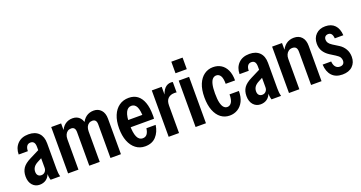

<svg xmlns="http://www.w3.org/2000/svg" viewBox="-41 -1347 3726 1984"><g transform="rotate(-20 1822.5 -355.0)"><path d="M267 0Q261 -18 258.5 -39.5Q256 -61 256 -85H251V-366Q251 -401 238.5 -417Q226 -433 202 -433Q175 -433 161 -413Q147 -393 147 -358H46Q46 -429 90 -474.5Q134 -520 211 -520Q283 -520 322.5 -480Q362 -440 362 -367V-85Q362 -64 364 -42.5Q366 -21 372 0ZM145 10Q97 10 66 -25Q35 -60 35 -120Q35 -174 60.5 -211.5Q86 -249 149 -280L278 -345V-257L208 -220Q175 -203 160 -181.5Q145 -160 145 -132Q145 -105 158.5 -91Q172 -77 194 -77Q219 -77 235 -94.5Q251 -112 251 -139L261 -76Q246 -32 216 -11Q186 10 145 10Z M459 0V-510H568V-414H573V0ZM692 0V-368Q692 -398 680.5 -412Q669 -426 646 -426Q623 -426 607 -414.5Q591 -403 582 -382.5Q573 -362 573 -335L558 -414Q578 -468 613 -494Q648 -520 696 -520Q747 -520 777 -485.5Q807 -451 807 -390V0ZM925 0V-368Q925 -398 913.5 -412Q902 -426 879 -426Q857 -426 840.5 -414.5Q824 -403 815.5 -383Q807 -363 807 -335L788 -416Q810 -469 845 -494.5Q880 -520 928 -520Q978 -520 1009 -485.5Q1040 -451 1040 -390V0Z M1305 10Q1247 10 1203.5 -23Q1160 -56 1136.5 -115.5Q1113 -175 1113 -256Q1113 -338 1137.5 -397Q1162 -456 1207 -488Q1252 -520 1313 -520Q1370 -520 1408.5 -491Q1447 -462 1467.5 -405.5Q1488 -349 1488 -266Q1488 -255 1488 -245.5Q1488 -236 1486 -227H1184V-306H1416L1388 -272Q1387 -358 1368 -395.5Q1349 -433 1311 -433Q1271 -433 1250 -390Q1229 -347 1229 -256Q1229 -165 1249 -121Q1269 -77 1309 -77Q1340 -77 1357 -99Q1374 -121 1379 -162H1481Q1470 -86 1426 -38Q1382 10 1305 10Z M1565 0V-510H1674V-391H1679V0ZM1679 -303 1663 -388Q1680 -458 1709 -489Q1738 -520 1779 -520Q1790 -520 1799 -517V-403Q1796 -404 1790 -404.5Q1784 -405 1775 -405Q1731 -405 1705 -380Q1679 -355 1679 -303Z M1861 0V-510H1975V0ZM1856 -593V-720H1980V-593Z M2235 10Q2181 10 2139.5 -21Q2098 -52 2074.5 -111.5Q2051 -171 2051 -256Q2051 -342 2075.5 -400.5Q2100 -459 2143 -489.5Q2186 -520 2240 -520Q2290 -520 2328 -496.5Q2366 -473 2387.5 -427Q2409 -381 2409 -313H2306Q2306 -375 2289 -401.5Q2272 -428 2243 -428Q2221 -428 2204 -412Q2187 -396 2177.5 -358.5Q2168 -321 2168 -257Q2168 -192 2177.5 -153.5Q2187 -115 2203.5 -98.5Q2220 -82 2241 -82Q2270 -82 2288 -109.5Q2306 -137 2306 -197H2409Q2409 -130 2386 -84Q2363 -38 2323.5 -14Q2284 10 2235 10Z M2696 0Q2690 -18 2687.5 -39.5Q2685 -61 2685 -85H2680V-366Q2680 -401 2667.5 -417Q2655 -433 2631 -433Q2604 -433 2590 -413Q2576 -393 2576 -358H2475Q2475 -429 2519 -474.5Q2563 -520 2640 -520Q2712 -520 2751.5 -480Q2791 -440 2791 -367V-85Q2791 -64 2793 -42.5Q2795 -21 2801 0ZM2574 10Q2526 10 2495 -25Q2464 -60 2464 -120Q2464 -174 2489.5 -211.5Q2515 -249 2578 -280L2707 -345V-257L2637 -220Q2604 -203 2589 -181.5Q2574 -160 2574 -132Q2574 -105 2587.5 -91Q2601 -77 2623 -77Q2648 -77 2664 -94.5Q2680 -112 2680 -139L2690 -76Q2675 -32 2645 -11Q2615 10 2574 10Z M2888 0V-510H2997V-414H3002V0ZM3131 0V-364Q3131 -397 3118 -411.5Q3105 -426 3079 -426Q3055 -426 3037.5 -413.5Q3020 -401 3011 -380.5Q3002 -360 3002 -335L2987 -414Q3007 -465 3043 -492.5Q3079 -520 3130 -520Q3184 -520 3215 -485.5Q3246 -451 3246 -390V0Z M3475 10Q3401 10 3360 -34Q3319 -78 3315 -157H3409Q3412 -117 3430 -96.5Q3448 -76 3477 -76Q3501 -76 3514 -88.5Q3527 -101 3527 -125Q3527 -144 3517 -161Q3507 -178 3475 -198L3416 -235Q3376 -261 3354 -296Q3332 -331 3332 -380Q3332 -442 3371 -481Q3410 -520 3474 -520Q3541 -520 3578.5 -480.5Q3616 -441 3620 -369H3526Q3523 -404 3510.5 -419Q3498 -434 3477 -434Q3456 -434 3443.5 -422Q3431 -410 3431 -387Q3431 -369 3441.5 -352.5Q3452 -336 3480 -318L3544 -278Q3581 -255 3603.5 -217Q3626 -179 3626 -130Q3626 -67 3586 -28.5Q3546 10 3475 10Z"/></g></svg>

Font: Instrument Sans Condensed SemiBold
Style: Regular
Weight: 600
Width: 3
Designer: Rodrigo Fuenzalida
Foundry: fragTYPE
Version: Version 1.000;gftools[0.9.28]